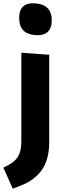

<svg xmlns="http://www.w3.org/2000/svg" viewBox="-36 -893 404 1143"><path d="M272 -772Q272 -677 174 -684Q78 -691 78 -786Q78 -880 174 -873Q272 -866 272 -772ZM257 -46Q257 75 195 141Q168 171 127 194Q92 212 40 230L-16 105Q41 79 62 52Q91 17 91 -51V-579L257 -567Z"/></svg>

Font: Xiangcui Wave Sans Xiangcui Wave Sans
Style: Regular
Weight: 800
Width: 3
Version: Version 0.920;March 28, 2024;FontCreator 14.0.0.2814 64-bit